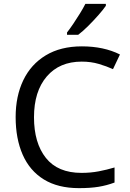

<svg xmlns="http://www.w3.org/2000/svg" viewBox="-20 -964 672 994"><path d="M403 -645Q288 -645 222 -568Q156 -491 156 -357Q156 -224 217.5 -146.5Q279 -69 402 -69Q449 -69 491 -77Q533 -85 573 -97V-19Q533 -4 490.5 3Q448 10 389 10Q280 10 207 -35Q134 -80 97.5 -163Q61 -246 61 -358Q61 -466 100.5 -548.5Q140 -631 217 -677.5Q294 -724 404 -724Q517 -724 601 -682L565 -606Q532 -621 491.5 -633Q451 -645 403 -645ZM528 -934Q516 -916 491 -887.5Q466 -859 437.5 -830.5Q409 -802 385 -784H327V-796Q342 -815 359.5 -841Q377 -867 394 -894.5Q411 -922 422 -944H528Z"/></svg>

Font: Noto Sans Takri
Style: Regular
Weight: 400
Designer: Monotype Design Team
Foundry: Monotype Imaging Inc.
Version: Version 2.003; ttfautohint (v1.8.4.7-5d5b)